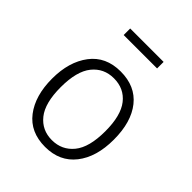

<svg xmlns="http://www.w3.org/2000/svg" viewBox="-204 -846 979 979"><g transform="rotate(45 285.5 -356.0)"><path d="M285 11Q178 11 121 -63.5Q64 -138 64 -261Q64 -382 121.5 -458Q179 -534 286 -534Q392 -534 449.5 -462Q507 -390 507 -263Q507 -138 448.5 -63.5Q390 11 285 11ZM285 -38Q357 -38 401.5 -92.5Q446 -147 446 -263Q446 -376 403 -430.5Q360 -485 286 -485Q214 -485 170 -430.5Q126 -376 126 -261Q126 -147 169.5 -92.5Q213 -38 285 -38ZM406 -676H165V-723H406Z"/></g></svg>

Font: Trujillo Light
Style: Regular
Weight: 300
Designer: Fira Sans original fonts by bBox Type GmbH, Carrois Corporate GbR, & Edenspiekermann AG / Changes by Cristiano Sobral
Foundry: Fira Sans original fonts by bBox Type GmbH, Carrois Corporate GbR, & Edenspiekermann AG / Changes by Cristiano Sobral
Version: Version 4.301;July 28, 2020;FontCreator 13.0.0.2655 64-bit